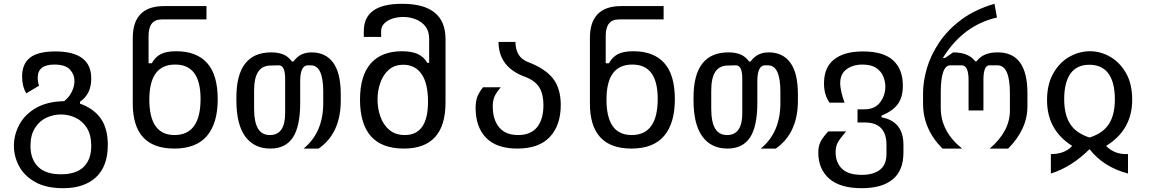

<svg xmlns="http://www.w3.org/2000/svg" viewBox="-20 -780 6040 1008"><path d="M311 208Q222 208 164.5 175.5Q107 143 80 92Q53 41 53 -15Q53 -72 81.5 -125.5Q110 -179 168.5 -213Q227 -247 317 -249Q341 -267 356 -296.5Q371 -326 371 -355Q371 -389 347 -415Q323 -441 265 -441Q178 -441 178 -372Q178 -351 185 -330L118 -290Q96 -327 96 -378Q96 -445 138 -477.5Q180 -510 270 -510Q460 -510 459 -367Q459 -286 400 -246V-236Q474 -209 510 -156.5Q546 -104 546 -20Q546 93 484 150.5Q422 208 311 208ZM459 -14Q459 -72 436 -108.5Q413 -145 376.5 -162Q340 -179 300 -179Q260 -179 223.5 -162Q187 -145 163.5 -108Q140 -71 140 -14Q140 56 180 95.5Q220 135 300 135Q380 135 419.5 96Q459 57 459 -14Z M895 0Q676 0 677 -239V-578Q676 -747 839 -748H1064V-678H829Q760 -678 760 -592V-448H777Q794 -480 823.5 -495.5Q853 -511 905 -511Q1012 -511 1067.5 -449Q1123 -387 1123 -259Q1123 -133 1066.5 -66.5Q1010 0 895 0ZM896 -71Q1033 -71 1033 -261Q1033 -442 899 -441Q764 -441 764 -257Q764 -71 896 -71Z M1399 0Q1314 0 1267.5 -63.5Q1221 -127 1221 -253V-268Q1221 -505 1404 -505Q1440 -505 1466.5 -494.5Q1493 -484 1513 -457H1520Q1541 -484 1564 -494.5Q1587 -505 1616 -505Q1690 -505 1729.5 -450.5Q1769 -396 1769 -285V-252Q1769 -81 1653 0H1574Q1678 -85 1677 -242V-299Q1677 -436 1613 -437H1596Q1555 -437 1556 -348V-240Q1556 -116 1517.5 -58Q1479 0 1399 0ZM1397 -71Q1478 -71 1477 -189V-366Q1477 -437 1444 -437L1402 -436Q1358 -436 1336 -404Q1314 -372 1314 -303V-211Q1314 -139 1334.5 -105Q1355 -71 1397 -71Z M2100 0Q1871 0 1870 -256Q1870 -383 1926.5 -447Q1983 -511 2091 -511Q2142 -511 2174 -496Q2206 -481 2223 -450H2233V-576Q2233 -617 2213 -642Q2193 -667 2161.5 -679Q2130 -691 2097 -691Q2068 -691 2041 -682.5Q2014 -674 1997.5 -657Q1981 -640 1981 -617V-586H1890V-617Q1890 -761 2092 -760Q2318 -760 2319 -576V-242Q2319 0 2100 0ZM2106 -71Q2165 -71 2196 -114Q2227 -157 2227 -247Q2227 -343 2193 -391.5Q2159 -440 2098 -440Q2051 -440 2021 -413.5Q1991 -387 1976.5 -345Q1962 -303 1962 -257Q1962 -211 1977 -168Q1992 -125 2024 -98Q2056 -71 2106 -71Z M2696 0Q2587 0 2532 -56.5Q2477 -113 2477 -214Q2477 -245 2484.5 -268Q2492 -291 2516 -322H2609Q2584 -292 2575.5 -271.5Q2567 -251 2567 -221Q2567 -152 2600.5 -111.5Q2634 -71 2700 -71Q2766 -71 2799.5 -112Q2833 -153 2833 -228Q2833 -285 2812 -320Q2791 -355 2741 -375Q2598 -425 2597 -560H2686Q2687 -481 2748 -456Q2843 -420 2883.5 -367.5Q2924 -315 2924 -229Q2924 -123 2867 -61.5Q2810 0 2696 0Z M3295 0Q3076 0 3077 -239V-578Q3076 -747 3239 -748H3464V-678H3229Q3160 -678 3160 -592V-448H3177Q3194 -480 3223.5 -495.5Q3253 -511 3305 -511Q3412 -511 3467.5 -449Q3523 -387 3523 -259Q3523 -133 3466.5 -66.5Q3410 0 3295 0ZM3296 -71Q3433 -71 3433 -261Q3433 -442 3299 -441Q3164 -441 3164 -257Q3164 -71 3296 -71Z M3799 0Q3714 0 3667.5 -63.5Q3621 -127 3621 -253V-268Q3621 -505 3804 -505Q3840 -505 3866.5 -494.5Q3893 -484 3913 -457H3920Q3941 -484 3964 -494.5Q3987 -505 4016 -505Q4090 -505 4129.5 -450.5Q4169 -396 4169 -285V-252Q4169 -81 4053 0H3974Q4078 -85 4077 -242V-299Q4077 -436 4013 -437H3996Q3955 -437 3956 -348V-240Q3956 -116 3917.5 -58Q3879 0 3799 0ZM3797 -71Q3878 -71 3877 -189V-366Q3877 -437 3844 -437L3802 -436Q3758 -436 3736 -404Q3714 -372 3714 -303V-211Q3714 -139 3734.5 -105Q3755 -71 3797 -71Z M4504 208Q4390 208 4333 157.5Q4276 107 4276 21Q4276 -10 4286.5 -33Q4297 -56 4328 -90H4422Q4389 -52 4378 -31Q4367 -10 4367 18Q4367 74 4400.5 106Q4434 138 4504 138Q4566 138 4600 111Q4634 84 4634 29V-19Q4634 -138 4518 -137H4482V-206H4518Q4573 -206 4600.5 -242.5Q4628 -279 4628 -325Q4628 -353 4616.5 -380Q4605 -407 4579 -424Q4553 -441 4508 -441Q4458 -441 4424.5 -416.5Q4391 -392 4391 -343Q4391 -324 4397 -297.5Q4403 -271 4414 -241H4335Q4306 -282 4306 -342Q4306 -426 4359 -468Q4412 -510 4511 -510Q4617 -510 4668.5 -463.5Q4720 -417 4720 -330Q4720 -270 4693.5 -233.5Q4667 -197 4608 -173V-164Q4724 -143 4723 -17V22Q4723 115 4667 161.5Q4611 208 4504 208Z M4928 0Q4825 -103 4826 -239V-290Q4826 -352 4846 -421Q4866 -490 4910.5 -556.5Q4955 -623 5026.5 -676.5Q5098 -730 5201 -760L5214 -688Q5037 -648 4930 -476H4942L4984 -505Q5065 -505 5100 -458H5107Q5142 -506 5219 -505Q5374 -505 5374 -291V-222Q5374 -102 5273 0H5176Q5281 -90 5282 -197V-291Q5282 -437 5217 -437H5174Q5142 -437 5143 -355V-200H5065V-355Q5066 -437 5029 -437H4969Q4919 -437 4919 -293V-213Q4919 -90 5031 0Z M5497 29Q5570 29 5609 -14Q5477 -97 5477 -254Q5477 -338 5510 -395.5Q5543 -453 5594.5 -482Q5646 -511 5702 -511Q5758 -511 5808.5 -482Q5859 -453 5891.5 -396.5Q5924 -340 5924 -256Q5924 -98 5787 -14Q5831 32 5902 29V131Q5773 97 5700 3Q5606 97 5497 131ZM5700 -58Q5770 -80 5801.5 -128.5Q5833 -177 5833 -259Q5833 -347 5799.5 -393.5Q5766 -440 5699 -440Q5633 -440 5600 -393.5Q5567 -347 5567 -260Q5567 -178 5598 -129.5Q5629 -81 5700 -58Z"/></svg>

Font: PlemolJP35 Console
Style: Regular
Weight: 400
Version: v2.0.3; ttfautohint (v1.8.4.7-5d5b-dirty) -l 6 -r 45 -G 200 